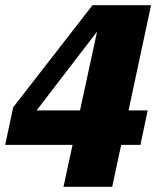

<svg xmlns="http://www.w3.org/2000/svg" viewBox="-34 -658 614 741"><path d="M-14 -99 17 -244 323 -638H394L372 -577L56 -165L84 -232H536L508 -99ZM399 63H211L351 -584L365 -638H549Z"/></svg>

Font: Roboto Serif ExtraBold
Style: Italic
Weight: 800
Italic angle: -10°
Version: Version 1.007